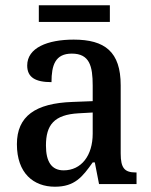

<svg xmlns="http://www.w3.org/2000/svg" viewBox="-20 -697 573 727"><path d="M127 -614H396V-677H127ZM188 10C263 10 292 -27 331 -82H339L355 0H497V-44H494C452 -44 437 -60 437 -116V-374C437 -501 377 -547 259 -547C160 -547 83 -516 83 -449C83 -404 114 -386 175 -386C175 -450 189 -494 252 -494C319 -494 331 -447 331 -373V-314L254 -311C114 -306 44 -257 44 -151C44 -41 107 10 188 10ZM221 -52C175 -52 154 -85 154 -146C154 -223 184 -263 278 -268L331 -271V-191C331 -108 288 -52 221 -52Z"/></svg>

Font: Noto Serif SemiCondensed Medium
Style: Regular
Weight: 500
Width: 4
Designer: Monotype Design Team
Foundry: Monotype Imaging Inc.
Version: Version 2.014